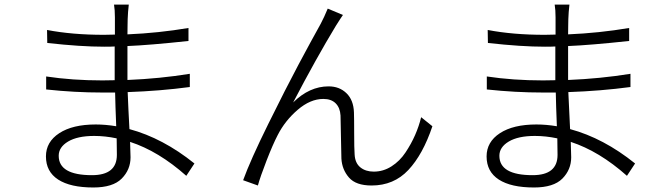

<svg xmlns="http://www.w3.org/2000/svg" viewBox="-20 -791 2970 851"><path d="M550.8 -770.5Q546.9 -737.3 545.9 -706.1Q545.9 -702.1 545.4 -679.2Q544.9 -656.2 544.9 -638.7Q682.6 -644.5 815.4 -667V-609.4Q641.6 -590.8 544.9 -586.9V-460.9V-436.5Q688.5 -442.4 821.3 -463.9V-405.3Q689.5 -387.7 545.9 -382.8Q548.8 -307.6 553.7 -218.8Q702.1 -178.7 841.8 -66.4L805.7 -11.7Q682.6 -121.1 556.6 -162.1Q558.6 -105.5 558.6 -93.8Q558.6 -39.1 519.5 0.5Q480.5 40 393.6 40Q292 40 237.8 4.9Q183.6 -30.3 183.6 -97.7Q183.6 -162.1 242.7 -200.7Q301.8 -239.3 404.3 -239.3Q448.2 -239.3 495.1 -231.4Q491.2 -326.2 490.2 -380.9H432.6Q310.5 -380.9 184.6 -394.5V-452.1Q300.8 -434.6 433.6 -434.6Q469.7 -434.6 488.3 -435.5V-460.9V-585Q473.6 -584 442.4 -584Q336.9 -584 189.5 -600.6L188.5 -658.2Q299.8 -636.7 441.4 -636.7Q472.7 -636.7 489.3 -637.7V-713.9Q489.3 -747.1 485.4 -770.5ZM240.2 -100.6Q240.2 -14.6 387.7 -14.6Q498 -14.6 498 -104.5Q498 -113.3 497.6 -137.7Q497.1 -162.1 497.1 -177.7Q446.3 -188.5 397.5 -188.5Q323.2 -188.5 281.7 -163.6Q240.2 -138.7 240.2 -100.6Z M1500 -724.6Q1492.2 -713.9 1468.8 -676.8Q1381.8 -533.2 1279.3 -336.9Q1351.6 -408.2 1436.5 -408.2Q1484.4 -408.2 1515.6 -377.9Q1546.9 -347.7 1548.8 -293Q1549.8 -265.6 1549.8 -199.7Q1549.8 -133.8 1551.8 -106.4Q1553.7 -68.4 1577.1 -49.3Q1600.6 -30.3 1636.7 -30.3Q1678.7 -30.3 1715.3 -53.7Q1752 -77.1 1777.3 -115.2Q1802.7 -153.3 1819.8 -192.4Q1836.9 -231.4 1846.7 -271.5L1896.5 -231.4Q1854.5 -106.4 1790 -37.6Q1725.6 31.2 1627 31.2Q1557.6 31.2 1526.9 -3.9Q1496.1 -39.1 1493.2 -87.9Q1492.2 -117.2 1491.2 -183.6Q1490.2 -250 1489.3 -279.3Q1487.3 -313.5 1467.8 -333Q1448.2 -352.5 1413.1 -352.5Q1355.5 -352.5 1299.3 -304.2Q1243.2 -255.9 1210.9 -192.4Q1189.5 -151.4 1161.6 -79.6Q1133.8 -7.8 1123 31.2L1057.6 7.8Q1089.8 -81.1 1168.9 -241.2Q1248 -401.4 1303.2 -504.9Q1358.4 -608.4 1401.4 -685.5Q1417 -714.8 1432.6 -752.9Z M2503.9 -770.5Q2500 -737.3 2499 -706.1Q2499 -702.1 2498.5 -679.2Q2498 -656.2 2498 -638.7Q2635.7 -644.5 2768.6 -667V-609.4Q2594.7 -590.8 2498 -586.9V-460.9V-436.5Q2641.6 -442.4 2774.4 -463.9V-405.3Q2642.6 -387.7 2499 -382.8Q2502 -307.6 2506.8 -218.8Q2655.3 -178.7 2794.9 -66.4L2758.8 -11.7Q2635.7 -121.1 2509.8 -162.1Q2511.7 -105.5 2511.7 -93.8Q2511.7 -39.1 2472.7 0.5Q2433.6 40 2346.7 40Q2245.1 40 2190.9 4.9Q2136.7 -30.3 2136.7 -97.7Q2136.7 -162.1 2195.8 -200.7Q2254.9 -239.3 2357.4 -239.3Q2401.4 -239.3 2448.2 -231.4Q2444.3 -326.2 2443.4 -380.9H2385.7Q2263.7 -380.9 2137.7 -394.5V-452.1Q2253.9 -434.6 2386.7 -434.6Q2422.9 -434.6 2441.4 -435.5V-460.9V-585Q2426.8 -584 2395.5 -584Q2290 -584 2142.6 -600.6L2141.6 -658.2Q2252.9 -636.7 2394.5 -636.7Q2425.8 -636.7 2442.4 -637.7V-713.9Q2442.4 -747.1 2438.5 -770.5ZM2193.4 -100.6Q2193.4 -14.6 2340.8 -14.6Q2451.2 -14.6 2451.2 -104.5Q2451.2 -113.3 2450.7 -137.7Q2450.2 -162.1 2450.2 -177.7Q2399.4 -188.5 2350.6 -188.5Q2276.4 -188.5 2234.9 -163.6Q2193.4 -138.7 2193.4 -100.6Z"/></svg>

Font: Min Sans Light
Style: Regular
Weight: 300
Designer: Jinseong-Kim, NotoSansCJK, Nunito
Foundry: Jinseong-Kim
Version: Version 1.400;Glyphs 3.1.2 (3151)